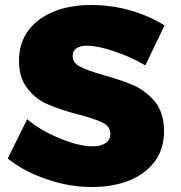

<svg xmlns="http://www.w3.org/2000/svg" viewBox="-20 -737 725 769"><path d="M439 -531C484 -516 525 -497 562 -475L639 -635C600 -660 555 -680 503 -695C451 -710 399 -717 346 -717C288 -717 237 -708 194 -690C150 -672 116 -646 92 -613C68 -579 56 -539 56 -494C56 -447 68 -410 91 -381C114 -352 142 -331 174 -318C206 -304 246 -291 295 -278C338 -267 370 -256 391 -246C412 -235 422 -220 422 -201C422 -185 416 -173 403 -164C390 -155 373 -151 350 -151C313 -151 270 -162 219 -183C168 -204 124 -229 89 -260L11 -102C55 -67 107 -39 168 -19C228 2 288 12 348 12C402 12 451 4 495 -13C538 -30 573 -55 599 -89C624 -122 637 -163 637 -212C637 -260 625 -299 602 -328C578 -357 550 -379 518 -394C486 -408 445 -422 396 -436C353 -448 321 -459 301 -470C281 -480 271 -494 271 -513C271 -526 276 -537 287 -544C297 -551 311 -554 329 -554C358 -554 394 -546 439 -531Z"/></svg>

Font: Argentum Sans ExtraBold
Style: Regular
Weight: 800
Designer: Julieta Ulanovsky
Foundry: Julieta Ulanovsky
Version: Version 5.001;February 15, 2019;FontCreator 11.5.0.2425 64-b